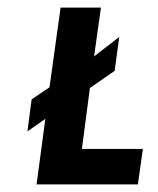

<svg xmlns="http://www.w3.org/2000/svg" viewBox="-20 -484 414 504"><path d="M52 -139 99 -172 76 0H342L355 -93H195L216 -253L281 -298L293 -387L227 -336L245 -464H139L110 -255L63 -223Z"/></svg>

Font: Hussar Tani
Style: Kurs
Weight: 700
Foundry: Cannot Into Space Fonts
Version: Version 0.92